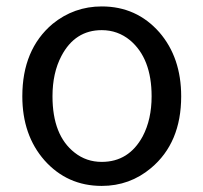

<svg xmlns="http://www.w3.org/2000/svg" viewBox="-20 -577 645 609"><path d="M302.7 12.7Q193.4 12.7 121.1 -68.4Q50.8 -148.4 50.8 -271.5Q50.8 -419.9 146.5 -501Q214.8 -556.6 302.7 -556.6Q413.1 -556.6 485.4 -474.6Q554.7 -394.5 554.7 -271.5Q554.7 -124 459 -43.9Q391.6 12.7 302.7 12.7ZM302.7 -63.5Q388.7 -63.5 432.6 -144.5Q460.9 -198.2 460.9 -271.5Q460.9 -391.6 392.6 -449.2Q353.5 -481.4 302.7 -481.4Q217.8 -481.4 174.8 -399.4Q146.5 -345.7 146.5 -271.5Q146.5 -147.5 216.8 -92.8Q253.9 -63.5 302.7 -63.5Z"/></svg>

Font: Taipei Sans TC Beta
Style: Regular
Weight: 400
Designer: JT Foundry
Foundry: JT Foundry
Version: Version 1.000